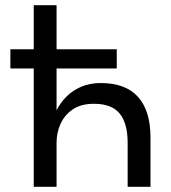

<svg xmlns="http://www.w3.org/2000/svg" viewBox="-20 -720 660 740"><path d="M110 0V-456H20V-530H110V-700H198V-530H430V-456H198V-295Q212 -323 235.5 -347Q259 -371 292.5 -385.5Q326 -400 368 -400Q464 -400 512 -346.5Q560 -293 560 -190V0H472V-170Q472 -244 441.5 -282Q411 -320 342 -320Q292 -320 260 -298Q228 -276 213 -242Q198 -208 198 -170V0Z"/></svg>

Font: Golos Text
Style: Regular
Weight: 400
Designer: A.Korolkova, Vitaly Kuzmin
Foundry: ParaType Ltd
Version: Version 2.004